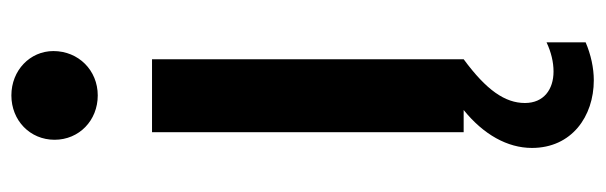

<svg xmlns="http://www.w3.org/2000/svg" viewBox="-374 -440 1038 329"><g transform="rotate(-90 144.5 -276.0)"><path d="M82 0H120C78 34 55 75 55 117C55 185 109 223 171 223C192 223 215 218 236 209V142C219 150 202 154 186 154C155 154 132 137 132 105C132 71 154 39 207 0V-534H82ZM145 -627C188 -627 221 -660 221 -703C221 -743 188 -775 145 -775C102 -775 69 -743 69 -701C69 -659 102 -627 145 -627Z"/></g></svg>

Font: Chess Sans SemiBold
Style: Regular
Weight: 600
Designer: Wolf Bōese
Foundry: Wolf Bōese
Version: Version 7.223;Glyphs 3.3 (3306)